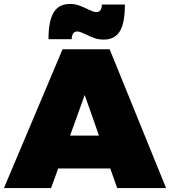

<svg xmlns="http://www.w3.org/2000/svg" viewBox="-30 -950 859 970"><path d="M562 0 527 -99H264L228 0H-10L286 -701H524L809 0ZM324 -265H470L398 -470ZM494 -750Q469 -750 448.5 -757Q428 -764 402 -777Q399 -778 385 -784.5Q371 -791 361 -791Q347 -791 340 -781.5Q333 -772 332 -752H215Q215 -844 241 -887Q267 -930 323 -930Q348 -930 369 -922.5Q390 -915 415 -903Q443 -889 455 -889Q470 -889 477 -898Q484 -907 485 -927H601Q601 -834 575.5 -792Q550 -750 494 -750Z"/></svg>

Font: Argentum Sans Black
Style: Regular
Weight: 900
Designer: Julieta Ulanovsky (Modified by Cristiano Sobral)
Foundry: Julieta Ulanovsky
Version: Version 1.000; ttfautohint (v1.5.65-e2d9)